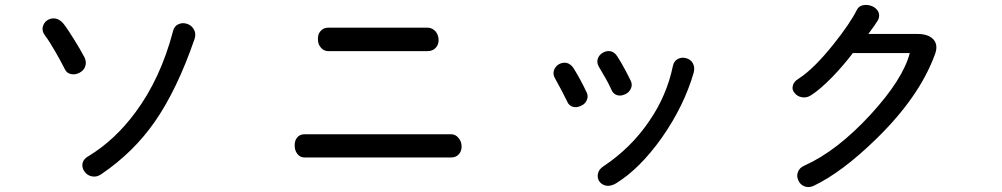

<svg xmlns="http://www.w3.org/2000/svg" viewBox="-20 -757 4040 774"><path d="M235.4 -662.1Q220.7 -679.7 202.1 -682.6Q184.6 -684.6 169.9 -674.8Q156.2 -665 152.3 -648.4Q148.4 -631.8 161.1 -614.3Q179.7 -589.8 204.1 -546.9Q220.7 -518.6 242.2 -476.6Q250 -460.9 268.6 -458Q284.2 -455.1 300.8 -463.9Q317.4 -472.7 323.2 -488.3Q330.1 -506.8 320.3 -526.4Q300.8 -562.5 281.2 -593.8Q253.9 -638.7 235.4 -662.1ZM764.6 -600.6Q771.5 -623 760.7 -639.6Q752 -655.3 733.4 -661.1Q714.8 -667 699.2 -659.2Q681.6 -651.4 676.8 -628.9Q627 -440.4 526.4 -304.7Q444.3 -193.4 338.9 -128.9Q316.4 -117.2 312.5 -97.7Q309.6 -80.1 321.3 -64.5Q332 -49.8 350.6 -45.9Q371.1 -42 389.6 -55.7Q517.6 -142.6 603.5 -265.6Q693.4 -394.5 764.6 -600.6Z M1703.1 -645.5H1303.7Q1283.2 -645.5 1271.5 -630.9Q1260.7 -618.2 1261.7 -598.6Q1261.7 -579.1 1272.5 -566.4Q1284.2 -550.8 1303.7 -550.8H1703.1Q1725.6 -550.8 1738.3 -566.4Q1749 -579.1 1748 -598.6Q1747.1 -617.2 1735.4 -630.9Q1721.7 -645.5 1703.1 -645.5ZM1797.9 -215.8H1208Q1187.5 -215.8 1176.8 -201.2Q1167 -188.5 1168 -168.9Q1168 -150.4 1178.7 -136.7Q1189.5 -122.1 1208 -122.1H1797.9Q1819.3 -122.1 1831.1 -136.7Q1841.8 -150.4 1840.8 -168.9Q1839.8 -188.5 1828.1 -201.2Q1816.4 -215.8 1797.9 -215.8Z M2468.8 -529.3Q2457 -547.9 2439.5 -550.8Q2423.8 -552.7 2409.2 -543.9Q2394.5 -535.2 2389.6 -519.5Q2384.8 -503.9 2394.5 -487.3Q2408.2 -464.8 2421.9 -440.4Q2434.6 -418 2444.3 -396.5Q2451.2 -377.9 2468.8 -373Q2483.4 -369.1 2500 -377Q2515.6 -383.8 2522.5 -398.4Q2530.3 -414.1 2523.4 -429.7Q2509.8 -458 2499 -477.5Q2483.4 -506.8 2468.8 -529.3ZM2292 -482.4Q2279.3 -501 2261.7 -503.9Q2246.1 -505.9 2231.4 -497.1Q2217.8 -488.3 2212.9 -472.7Q2208 -457 2217.8 -440.4Q2230.5 -418 2243.2 -393.6Q2254.9 -371.1 2265.6 -349.6Q2272.5 -331.1 2290 -326.2Q2304.7 -322.3 2321.3 -330.1Q2337.9 -336.9 2344.7 -351.6Q2352.5 -367.2 2345.7 -382.8Q2334 -408.2 2321.3 -431.6Q2306.6 -459 2292 -482.4ZM2776.4 -463.9Q2782.2 -486.3 2772.5 -502.9Q2763.7 -517.6 2746.1 -522.5Q2728.5 -527.3 2712.9 -519.5Q2696.3 -510.7 2692.4 -490.2Q2668 -372.1 2597.7 -269.5Q2524.4 -161.1 2413.1 -86.9Q2394.5 -75.2 2390.6 -57.6Q2386.7 -41 2395.5 -26.4Q2405.3 -12.7 2421.9 -8.8Q2441.4 -4.9 2462.9 -17.6Q2558.6 -76.2 2647.5 -201.2Q2737.3 -329.1 2776.4 -463.9Z M3434.6 -717.8Q3406.2 -661.1 3338.9 -577.1Q3260.7 -479.5 3200.2 -440.4Q3178.7 -427.7 3175.8 -410.2Q3171.9 -394.5 3183.6 -381.8Q3194.3 -368.2 3211.9 -365.2Q3230.5 -361.3 3248 -372.1Q3283.2 -393.6 3335 -446.3Q3381.8 -495.1 3418 -543H3647.5Q3620.1 -437.5 3489.3 -294.9Q3353.5 -147.5 3221.7 -88.9Q3202.1 -80.1 3196.3 -62.5Q3190.4 -46.9 3198.2 -30.3Q3205.1 -13.7 3220.7 -6.8Q3237.3 1 3257.8 -6.8Q3374 -61.5 3514.6 -199.2Q3685.5 -366.2 3748 -535.2Q3763.7 -574.2 3743.2 -597.7Q3722.7 -620.1 3678.7 -620.1H3480.5Q3496.1 -640.6 3503.9 -652.3Q3512.7 -665 3519.5 -675.8Q3528.3 -694.3 3520.5 -710Q3512.7 -724.6 3495.1 -732.4Q3477.5 -739.3 3460.9 -736.3Q3442.4 -733.4 3434.6 -717.8Z"/></svg>

Font: Gungsuh
Style: Regular
Weight: 400
Version: Version 2.21